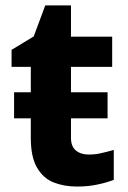

<svg xmlns="http://www.w3.org/2000/svg" viewBox="-20 -682 474 712"><path d="M32.2 -243.2V-339.8H94.2V-434.1H22.9V-497.1L105 -546.9L147.9 -662.1H243.2V-545.9H396V-434.1H243.2V-339.8H378.9V-243.2H243.2V-170.9Q243.2 -139.6 260.7 -124.5Q279.3 -108.9 308.1 -108.9Q335 -108.9 356 -114.3Q372.6 -117.7 401.9 -126V-15.1Q376 -4.9 342.8 2Q308.1 9.8 265.1 9.8Q217.3 9.8 177.7 -5.9Q139.6 -21.5 116.7 -61.5Q94.2 -100.6 94.2 -170.9V-243.2Z"/></svg>

Font: Droid Sans Thai
Style: Bold
Weight: 700
Designer: Steve Matteson
Foundry: Ascender Corporation
Version: Version 1.00